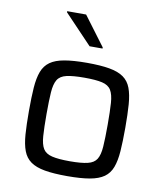

<svg xmlns="http://www.w3.org/2000/svg" viewBox="-83 -803 744 878"><g transform="rotate(10 288.5 -363.5)"><path d="M288.4 8Q225.2 8 183.8 0.7Q142.4 -6.6 118.1 -23.9Q93.8 -41.3 82.5 -71.3Q71.2 -101.3 67.9 -146.5Q64.7 -191.7 64.7 -255.1Q64.7 -318.5 67.9 -363.6Q71.2 -408.8 82.5 -438.8Q93.8 -468.8 118.1 -486.1Q142.4 -503.5 183.8 -510.7Q225.2 -518 288.4 -518Q351.5 -518 392.9 -510.7Q434.3 -503.5 458.7 -486.1Q483 -468.8 494.2 -438.8Q505.5 -408.8 508.8 -363.6Q512.1 -318.5 512.1 -255.1Q512.1 -191.7 508.8 -146.5Q505.5 -101.3 494.2 -71.3Q483 -41.3 458.7 -23.9Q434.3 -6.6 392.9 0.7Q351.5 8 288.4 8ZM288.4 -61Q341.7 -61 371.1 -68.1Q400.5 -75.1 412.7 -95.1Q425 -115 427.6 -153.7Q430.3 -192.4 430.3 -255.1Q430.3 -317.8 427.6 -356.4Q425 -395.1 412.7 -415.2Q400.5 -435.4 371.1 -442.2Q341.7 -449 288.4 -449Q235.5 -449 205.9 -442.2Q176.3 -435.4 164 -415.2Q151.8 -395.1 149.1 -356.4Q146.4 -317.8 146.4 -255.1Q146.4 -192.4 149.1 -153.7Q151.8 -115 164 -95.1Q176.3 -75.1 205.9 -68.1Q235.5 -61 288.4 -61ZM286.5 -594.6 157.8 -729.7V-734.8H245.7L346.7 -599.7V-594.6Z"/></g></svg>

Font: Saira Thin
Style: Regular
Weight: 100
Designer: Hector Gatti with collaboration of the Omnibus-Type team
Foundry: Omnibus-Type
Version: Version 1.101